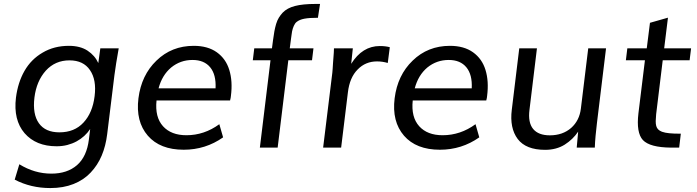

<svg xmlns="http://www.w3.org/2000/svg" viewBox="-20 -745 3516 969"><path d="M279.8 -77.1Q356 -77.1 401.4 -126.5Q447.3 -175.8 457.5 -259.8Q467.8 -342.3 434.1 -391.1Q400.9 -440.4 330.6 -440.4Q258.8 -440.4 211.4 -388.7Q164.1 -335.9 153.8 -252.9Q143.6 -168.9 176.3 -123Q209 -77.1 279.8 -77.1ZM233.9 204.1Q135.3 204.1 54.2 161.6L77.6 84Q154.3 131.3 239.3 131.3Q319.3 131.3 368.7 88.4Q418 45.4 428.7 -41.5L435.1 -93.8Q422.4 -74.7 405 -58.8Q387.7 -43 366.5 -31.5Q345.2 -20 320.1 -13.4Q294.9 -6.8 265.6 -6.8Q161.6 -6.8 104 -72.8Q46.9 -139.6 60.5 -252Q70.3 -329.1 103.8 -387.5Q137.2 -445.8 195.3 -479.5Q252.9 -513.7 327.6 -513.7Q384.8 -513.7 421.9 -489.3Q459 -464.8 476.1 -426.8L486.3 -501H579.1Q571.8 -460 566.4 -426.5Q561 -393.1 557.6 -366.2L521 -68.4Q513.7 -8.3 493.2 40.3Q472.7 88.9 437.5 126Q402.8 163.1 351.3 183.6Q299.8 204.1 233.9 204.1Z M1067.9 -299.3Q1071.3 -368.2 1040.8 -405.3Q1010.3 -442.4 951.7 -442.4Q890.6 -442.4 843.8 -404.3Q797.9 -365.7 780.3 -299.3ZM907.2 10.7Q787.6 10.7 726.1 -60.1Q664.1 -131.8 678.7 -249Q693.4 -365.7 769.5 -439Q846.2 -513.7 958 -513.7Q1028.8 -513.7 1074.5 -481Q1120.1 -448.2 1137.2 -392.1Q1154.8 -335 1145.5 -261.7Q1145 -252.4 1141.1 -237.8H770Q761.2 -153.8 802.7 -107.9Q843.8 -62.5 920.9 -62.5Q1010.7 -62.5 1086.9 -118.2L1106 -51.8Q1017.1 10.7 907.2 10.7Z M1291.5 0 1345.2 -440.9H1255.9L1263.2 -501H1352.5L1357.9 -542Q1361.3 -567.9 1364.7 -586.7Q1368.2 -605.5 1373.5 -624Q1379.4 -643.1 1387.5 -656Q1395.5 -668.9 1406.7 -681.2Q1429.2 -704.6 1468.8 -714.8Q1508.3 -725.1 1572.3 -725.1H1595.2L1584.5 -655.3Q1540.5 -655.3 1516.1 -650.6Q1491.7 -646 1477.1 -634.3Q1468.8 -627.9 1462.9 -614.5Q1457 -601.1 1454.1 -586.9Q1453.1 -580.1 1451.7 -570.8Q1450.2 -561.5 1448.7 -549.3L1442.4 -501H1562L1554.7 -440.9H1435.1L1381.3 0Z M1610.8 0 1657.2 -377.9Q1658.2 -386.2 1658.9 -397.9Q1659.7 -409.7 1660.6 -425.3L1664.6 -478.5L1665.5 -501H1760.7L1752.4 -422.9Q1808.6 -512.7 1897 -512.7Q1925.3 -512.7 1947.3 -506.8L1937 -427.2Q1910.2 -435.1 1882.8 -435.1Q1824.7 -435.1 1785.2 -394.5Q1744.6 -354 1735.8 -278.8L1701.7 0Z M2360.8 -299.3Q2364.3 -368.2 2333.7 -405.3Q2303.2 -442.4 2244.6 -442.4Q2183.6 -442.4 2136.7 -404.3Q2090.8 -365.7 2073.2 -299.3ZM2200.2 10.7Q2080.6 10.7 2019 -60.1Q1957 -131.8 1971.7 -249Q1986.3 -365.7 2062.5 -439Q2139.2 -513.7 2251 -513.7Q2321.8 -513.7 2367.4 -481Q2413.1 -448.2 2430.2 -392.1Q2447.8 -335 2438.5 -261.7Q2438 -252.4 2434.1 -237.8H2063Q2054.2 -153.8 2095.7 -107.9Q2136.7 -62.5 2213.9 -62.5Q2303.7 -62.5 2379.9 -118.2L2398.9 -51.8Q2310.1 10.7 2200.2 10.7Z M2731 11.2Q2634.3 11.2 2592.8 -43.5Q2551.3 -99.1 2563 -191.4L2600.6 -501H2689.9L2652.3 -191.4Q2644 -126.5 2670.7 -94.2Q2697.3 -62 2754.9 -62Q2819.8 -62 2862.8 -99.6Q2904.3 -136.7 2911.6 -196.8L2948.7 -501H3038.6L2992.7 -124Q2988.8 -90.3 2985.8 -59.6Q2982.9 -28.8 2981.9 0H2890.6L2897.9 -80.6Q2871.6 -41.5 2830.1 -15.1Q2788.1 11.2 2731 11.2Z M3407.7 0H3366.2Q3259.8 -1 3224.6 -38.1Q3190.4 -75.2 3202.1 -173.3L3234.9 -440.9H3138.7L3146 -501H3244.1L3260.3 -629.9L3351.1 -655.8L3332 -501H3467.8L3460.4 -440.9H3324.7L3291.5 -168.5Q3289.6 -148.4 3289.3 -134Q3289.1 -119.6 3292 -109.1Q3294.9 -98.6 3301.8 -91.8Q3308.6 -85 3320.8 -80.1Q3329.1 -77.1 3338.1 -75.4Q3347.2 -73.7 3358.4 -72.5Q3369.6 -71.3 3383.5 -70.8Q3397.5 -70.3 3416 -70.3Z"/></svg>

Font: Ride
Style: Italic
Weight: 400
Version: Version 3.000